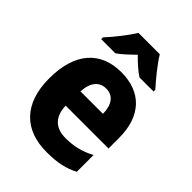

<svg xmlns="http://www.w3.org/2000/svg" viewBox="-221 -877 998 998"><g transform="rotate(45 278.0 -378.0)"><path d="M359 -766H202C177 -724 123 -656 88 -619V-606H192C221 -626 247 -651 280 -683C312 -651 340 -625 370 -606H473V-619C436 -660 386 -721 359 -766ZM284 -559C134 -559 41 -462 41 -271C41 -84 141 10 302 10C382 10 436 -2 486 -29V-152C431 -123 383 -111 321 -111C244 -111 204 -154 202 -231H517V-309C517 -470 430 -559 284 -559ZM289 -443C341 -443 369 -402 369 -338H204C208 -411 241 -443 289 -443Z"/></g></svg>

Font: Noto Sans Georgian SemiCondensed ExtraBold
Style: Regular
Weight: 800
Width: 4
Designer: Monotype Design Team, Akaki Razmadze
Foundry: Google LLC
Version: Version 2.005